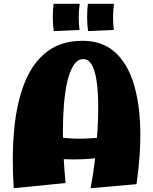

<svg xmlns="http://www.w3.org/2000/svg" viewBox="-20 -980 803 1007"><path d="M455 7Q460 -17 467.5 -65Q475 -113 481.5 -175.5Q488 -238 492 -306Q496 -374 495 -439Q494 -504 486.5 -556Q479 -608 462 -639Q445 -670 417 -670Q387 -670 366.5 -638.5Q346 -607 333.5 -554Q321 -501 315.5 -433.5Q310 -366 310 -293Q310 -220 314 -149.5Q318 -79 324 -20L52 7Q41 -161 54.5 -302.5Q68 -444 110 -548Q152 -652 226.5 -709Q301 -766 413 -766Q515 -766 580.5 -708.5Q646 -651 679 -548Q712 -445 715.5 -308.5Q719 -172 696 -14ZM129 -162 169 -293Q231 -268 295 -259.5Q359 -251 420.5 -253Q482 -255 537 -261.5Q592 -268 637 -274L647 -193Q584 -163 498.5 -152Q413 -141 318 -145Q223 -149 129 -162ZM262 -817Q257 -849 257 -889Q257 -929 261 -960H398Q393 -926 393 -890.5Q393 -855 397 -823ZM442 -817Q437 -849 437 -889Q437 -929 441 -960H578Q573 -926 573 -890.5Q573 -855 577 -823Z"/></svg>

Font: Marhey
Style: Bold
Weight: 700
Designer: Nur Syamsi & Bustanul Arifin
Foundry: Namelatype
Version: Version 1.000